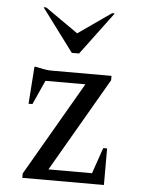

<svg xmlns="http://www.w3.org/2000/svg" viewBox="-52 -748 585 790"><g transform="rotate(5 241.0 -353.5)"><path d="M70 0V-18L295 -406H130L85 -306H69L80 -460H85Q98 -457 117 -453.5Q136 -450 148 -450H399V-432L174 -44H354L391 -151H407V0ZM228 -530 96 -707H107L243 -612L379 -707H390L258 -530Z"/></g></svg>

Font: Spectral
Style: Regular
Weight: 400
Designer: Jean-Baptiste Levee
Foundry: Production Type
Version: Version 2.001